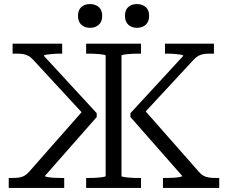

<svg xmlns="http://www.w3.org/2000/svg" viewBox="-20 -925 1122 945"><path d="M782 0V-49H793Q813 -49 832 -50Q851 -51 864 -53.5Q877 -56 877 -59L622 -349V-368L882 -650Q882 -654 870 -656Q858 -658 839.5 -659.5Q821 -661 801 -661H792V-710H1033V-661H1011Q993 -661 980 -658.5Q967 -656 955.5 -649.5Q944 -643 934 -632L678 -356L680 -396L961 -77Q972 -65 983.5 -59Q995 -53 1010 -51Q1025 -49 1045 -49H1059V0ZM296 0H23V-49H37Q58 -49 72.5 -51Q87 -53 98.5 -59Q110 -65 121 -77L402 -396L397 -356L142 -632Q132 -643 120.5 -649.5Q109 -656 95.5 -658.5Q82 -661 65 -661H42V-710H286V-661H277Q258 -661 239 -659.5Q220 -658 208 -656Q196 -654 196 -650L456 -368V-349L201 -59Q201 -56 214 -53.5Q227 -51 246.5 -50Q266 -49 285 -49H296ZM404 0V-49H413Q427 -49 442.5 -49.5Q458 -50 471 -51.5Q484 -53 492 -54.5Q500 -56 500 -59V-651Q500 -654 492 -655.5Q484 -657 471 -658.5Q458 -660 442.5 -660.5Q427 -661 413 -661H404V-710H674V-661H665Q651 -661 635.5 -660.5Q620 -660 607 -658.5Q594 -657 586 -655.5Q578 -654 578 -651V-59Q578 -56 586 -54.5Q594 -53 607 -51.5Q620 -50 635.5 -49.5Q651 -49 665 -49H674V0ZM483 -847Q483 -818 466 -803Q449 -788 423 -788Q397 -788 380.5 -803Q364 -818 364 -847Q364 -876 380.5 -890.5Q397 -905 423 -905Q449 -905 466 -890.5Q483 -876 483 -847ZM714 -847Q714 -818 697 -803Q680 -788 654 -788Q629 -788 612 -803Q595 -818 595 -847Q595 -876 611.5 -890.5Q628 -905 654 -905Q680 -905 697 -890.5Q714 -876 714 -847Z"/></svg>

Font: Roboto Serif Light
Style: Regular
Weight: 300
Designer: Greg Gazdowicz
Foundry: Commercial Type
Version: Version 1.008